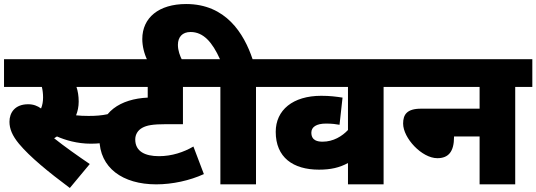

<svg xmlns="http://www.w3.org/2000/svg" viewBox="-20 -916 2665 954"><path d="M420 -340C396 -340 377 -341 358 -343C366 -363 371 -386 371 -411C371 -439 367 -463 360 -484H524V-622H0V-484H188C192 -468 194 -450 194 -432C194 -412 191 -394 184 -377C166 -390 146 -398 120 -398C54 -398 27 -356 27 -311C27 -276 41 -242 74 -202C129 -136 221 -61 327 18L426 -101C367 -141 299 -189 249 -229C254 -232 258 -235 263 -238C304 -220 363 -202 432 -202C467 -202 502 -206 534 -213L517 -349C484 -342 456 -340 420 -340Z M1020 -484V-622H446V-484H714V-431C580 -425 474 -360 474 -227C474 -82 590 0 756 0C837 0 923 -19 993 -51L941 -188C893 -160 834 -140 770 -140C700 -140 652 -164 652 -223C652 -248 665 -269 687 -281C709 -293 737 -299 807 -299H889V-484Z M1075 -484V0H1252V-484H1337V-622H1235C1192 -750 1102 -896 905 -896C769 -896 687 -828 687 -722C687 -688 696 -649 713 -615H886C874 -638 864 -665 864 -693C864 -732 886 -757 927 -757C991 -757 1035 -706 1073 -622H1005V-484Z M1971 -484V-622H1322V-484H1709V-270C1680 -239 1636 -212 1583 -212C1559 -212 1527 -217 1527 -257C1527 -285 1552 -302 1600 -302C1630 -302 1651 -299 1667 -296L1682 -431C1650 -436 1619 -440 1576 -440C1435 -440 1350 -369 1350 -261C1350 -134 1436 -73 1565 -73C1623 -73 1667 -83 1709 -106V0H1886V-484Z M1956 -622V-484H2363V-376H2072C2001 -376 1983 -346 1983 -302C1983 -230 2076 -130 2153 -130C2208 -130 2236 -162 2236 -236V-238H2363V0H2540V-484H2625V-622Z"/></svg>

Font: Noto Sans Black
Style: Italic
Weight: 900
Italic angle: -12°
Designer: Monotype Design Team
Foundry: Monotype Imaging Inc.
Version: Version 2.013